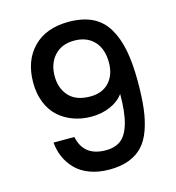

<svg xmlns="http://www.w3.org/2000/svg" viewBox="-110 -840 855 933"><g transform="rotate(-15 317.5 -373.5)"><path d="M97.2 -198.2H202.1Q222.7 -96.2 334 -96.2Q380.9 -96.2 410.2 -118.7Q439.5 -141.1 455.3 -196Q471.2 -251 471.2 -342.8Q446.8 -309.1 403.3 -290.5Q359.9 -272 309.1 -272Q260.7 -272 218.8 -287.1Q176.8 -302.2 145 -330.6Q113.3 -358.9 95.2 -403.8Q77.1 -448.7 77.1 -504.9Q77.1 -615.2 141.4 -680.7Q205.6 -746.1 318.8 -746.1Q388.7 -746.1 437.3 -722.7Q485.8 -699.2 514.9 -651.1Q543.9 -603 556.9 -536.6Q569.8 -470.2 569.8 -377.9Q569.8 -301.3 563 -243.9Q556.2 -186.5 539.3 -139.2Q522.5 -91.8 494.9 -62.3Q467.3 -32.7 425.5 -16.8Q383.8 -1 327.1 -1Q272.5 -1 229.2 -17.1Q186 -33.2 158.7 -61Q131.3 -88.9 116 -123.5Q100.6 -158.2 97.2 -198.2ZM329.1 -368.2Q389.2 -368.2 423.6 -405.5Q458 -442.9 458 -504.9Q458 -573.7 421.4 -612.3Q384.8 -650.9 321.8 -650.9Q258.8 -650.9 222.4 -611.3Q186 -571.8 186 -507.8Q186 -446.8 221.7 -407.5Q257.3 -368.2 329.1 -368.2Z"/></g></svg>

Font: SVN-Poppins Medium
Style: Regular
Weight: 500
Designer: Ninad Kale (Devanagari), Jonny Pinhorn (Latin)
Foundry: Indian Type Foundry
Version: Version 3.002 2017